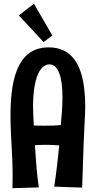

<svg xmlns="http://www.w3.org/2000/svg" viewBox="-20 -969 501 1005"><path d="M46 -58C46 -33 46 -8 45 16L183 12C173 -55 167 -141 163 -209C178 -210 198 -211 220 -211C241 -211 265 -210 290 -208C284 -144 275 -66 264 8L410 13C422 -374 426 -354 426 -406C426 -557 398 -721 234 -721C61 -721 35 -529 35 -363C35 -258 46 -158 46 -58ZM157 -312C155 -354 153 -383 153 -409C153 -562 190 -632 239 -632C283 -632 307 -571 307 -459C307 -406 302 -360 298 -314C277 -312 248 -311 214 -311C196 -311 177 -311 157 -312ZM158 -949C125 -926 79 -888 79 -888L208 -749L254 -783Z"/></svg>

Font: Rum Raisin
Style: Regular
Weight: 400
Designer: Astigmatic (AOETI)
Foundry: Astigmatic (AOETI)
Version: Version 1.000